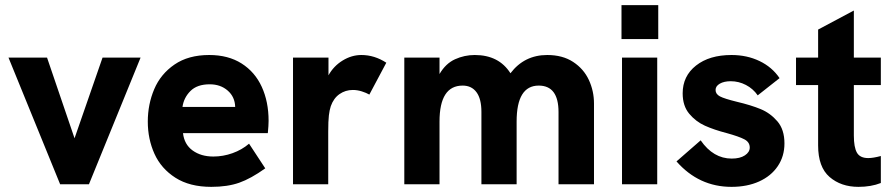

<svg xmlns="http://www.w3.org/2000/svg" viewBox="-20 -717 3481 747"><path d="M13 -493H163L270 -179L379 -493H527L326 0H214Z M555 -244Q555 -311 580 -370Q605 -429 659 -466Q713 -503 794 -503Q868 -503 920 -470Q972 -437 998.5 -379Q1025 -321 1025 -247Q1025 -229 1022 -199H692Q697 -155 729.5 -131.5Q762 -108 810 -108Q848 -108 884.5 -121Q921 -134 949 -158L1012 -62Q956 -22 910.5 -6Q865 10 802 10Q718 10 662.5 -25.5Q607 -61 581 -118.5Q555 -176 555 -244ZM895 -301Q894 -340 866 -364.5Q838 -389 796 -389Q747 -389 721 -363Q695 -337 690 -301Z M1120 -493H1258V-424Q1278 -460 1313 -481.5Q1348 -503 1386 -503Q1437 -503 1483 -473L1417 -349Q1405 -356 1387.5 -361.5Q1370 -367 1353 -367Q1324 -367 1301 -351Q1278 -335 1267 -304Q1262 -289 1259.5 -267.5Q1257 -246 1257 -205V0H1120Z M1553 -493H1690V-429Q1714 -470 1750.5 -486.5Q1787 -503 1827 -503Q1921 -503 1966 -432Q2020 -503 2109 -503Q2169 -503 2210 -476Q2251 -449 2271 -406Q2291 -363 2291 -314V0H2153V-281Q2153 -384 2076 -384Q1990 -384 1990 -244V0H1853V-282Q1853 -332 1834 -358Q1815 -384 1780 -384Q1690 -384 1690 -244V0H1553Z M2400 -493H2537V0H2400ZM2398 -697H2541V-565H2398Z M2612 -89 2706 -171Q2755 -100 2827 -100Q2859 -100 2878 -112.5Q2897 -125 2897 -143Q2897 -164 2876 -175Q2855 -186 2808 -199Q2758 -212 2722.5 -228Q2687 -244 2661.5 -274.5Q2636 -305 2636 -354Q2636 -421 2688 -462Q2740 -503 2826 -503Q2886 -503 2935 -479.5Q2984 -456 3013 -413L2928 -346Q2910 -372 2882 -386.5Q2854 -401 2823 -401Q2797 -401 2780.5 -391.5Q2764 -382 2764 -367Q2764 -351 2781 -342Q2798 -333 2847 -321Q2902 -308 2939.5 -292.5Q2977 -277 3004.5 -245Q3032 -213 3032 -159Q3032 -109 3006 -70.5Q2980 -32 2933.5 -11Q2887 10 2826 10Q2699 10 2612 -89Z M3163 -151V-386H3077V-493H3163V-602L3302 -676V-493H3407V-386H3302V-190Q3302 -144 3314 -123Q3326 -102 3358 -102Q3377 -102 3407 -110V-5Q3369 10 3320 10Q3252 10 3207.5 -28.5Q3163 -67 3163 -151Z"/></svg>

Font: Hanken Grotesk ExtraBold
Style: Regular
Weight: 800
Designer: Alfredo Marco Pradil
Foundry: Hanken Design Co.
Version: Version 3.014